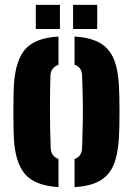

<svg xmlns="http://www.w3.org/2000/svg" viewBox="-20 -759 545 788"><path d="M37 -191Q36 -210 35.5 -239.2Q35 -268.5 35 -301.2Q35 -334 35.5 -363Q36 -392 37 -410Q43.5 -512 84.2 -557.8Q125 -603.5 220 -609V-493Q188 -481.5 187 -448Q185 -386.5 185 -309.2Q185 -232 188 -153Q189 -117.5 220 -106.5V9Q124 3 83.2 -43.8Q42.5 -90.5 37 -191ZM286 9V-106.5Q316 -116.5 317 -153Q319 -212 319.8 -258.5Q320.5 -305 319.8 -349.8Q319 -394.5 317 -448Q316 -483.5 286 -493.5V-609Q351.5 -605 389.8 -583Q428 -561 446.2 -518.5Q464.5 -476 468 -410Q469 -391 469.8 -361.5Q470.5 -332 470.5 -299.5Q470.5 -267 469.8 -238Q469 -209 468 -191Q464 -124 445.8 -81.2Q427.5 -38.5 389.2 -16.8Q351 5 286 9ZM280 -640V-739H379V-640ZM127 -640V-739H226V-640Z"/></svg>

Font: Big Shoulders Stencil Text Black
Style: Regular
Weight: 900
Designer: Patric King
Foundry: XO Type Co
Version: Version 1.000